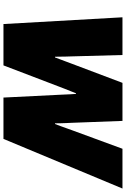

<svg xmlns="http://www.w3.org/2000/svg" viewBox="171 -899 728 1110"><g transform="rotate(90 535.0 -344.0)"><path d="M119 0 80 -688H298L306 -394Q307 -378 307 -362Q307 -346 307.5 -330Q308 -314 308 -298H312Q318 -314 324 -330Q330 -346 336 -362Q342 -378 348 -394L459 -688H679L690 -394Q691 -378 691.5 -362Q692 -346 692.5 -330Q693 -314 693 -298H697Q703 -314 709 -330Q715 -346 720.5 -362Q726 -378 732 -394L840 -688H1070L783 0H544L528 -322Q527 -338 526.5 -354.5Q526 -371 525 -387Q524 -403 523 -419H519Q513 -403 506.5 -387Q500 -371 493.5 -354.5Q487 -338 481 -322L358 0Z"/></g></svg>

Font: Archivo SemiBold Black
Style: Italic
Weight: 900
Italic angle: -10°
Version: Version 2.001